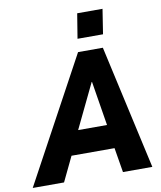

<svg xmlns="http://www.w3.org/2000/svg" viewBox="-151 -998 902 1075"><g transform="rotate(-10 300.5 -460.0)"><path d="M-53 0 329 -705H470L627 0H460L427 -199L475 -140H140L221 -200L125 0ZM375 -527 232 -230 216 -275H441L425 -231L377 -527ZM339 -779 362 -920H506L484 -779Z"/></g></svg>

Font: Nunito Sans 10pt Condensed Black
Style: Italic
Weight: 900
Width: 3
Italic angle: -9°
Designer: Vernon Adams
Foundry: Vernon Adams
Version: Version 3.101;gftools[0.9.27]